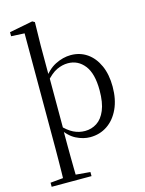

<svg xmlns="http://www.w3.org/2000/svg" viewBox="-152 -893 934 1241"><g transform="rotate(-15 315.5 -272.5)"><path d="M119.1 259.8Q120.3 225.6 120.8 185.1Q121.3 144.5 121.8 103.1Q122.3 61.7 122.3 26.7V-743.5L33.3 -748.1V-775.1L189.8 -805.5L205.5 -796.5L202.5 -641V-437.9L203.8 -427.1V-83.1L202.5 -72.8V26.7Q202.5 61.7 203 103.1Q203.5 144.5 204 185.1Q204.5 225.6 205.5 259.8ZM359.6 14.6Q313 14.6 265.4 -9.5Q217.9 -33.6 178.1 -95.7H174.1L187.5 -108.6Q224.8 -68.3 260.9 -50.5Q297 -32.7 337.3 -32.7Q381.1 -32.7 416.9 -55.9Q452.7 -79 474 -129.8Q495.4 -180.6 495.4 -263Q495.4 -374.9 452.4 -429.7Q409.4 -484.5 341.5 -484.5Q304.3 -484.5 266.7 -466.9Q229.1 -449.3 185.3 -398.2L172.4 -413.2H175.1Q215.8 -477 268.4 -503.8Q321 -530.6 373.3 -530.6Q434.5 -530.6 481.7 -498.1Q528.8 -465.6 555.8 -405.7Q582.9 -345.7 582.9 -264Q582.9 -178.5 553.8 -116Q524.8 -53.4 474.4 -19.4Q424 14.6 359.6 14.6ZM34.6 259.8V232.4L144.5 222.2H183.9L301.3 232.4V259.8Z"/></g></svg>

Font: Early Summer Mincho VF
Style: Regular
Weight: 250
Designer: GuiWonder
Version: Version 1.002